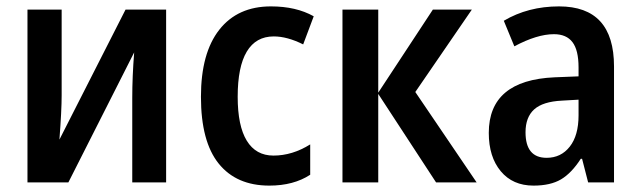

<svg xmlns="http://www.w3.org/2000/svg" viewBox="-20 -571 2006 601"><path d="M173 -273Q173 -225 166 -134L373 -541H500V0H394V-265Q394 -331 400 -407L194 0H66V-541H173Z M609 -268Q609 -405 666.5 -478Q724 -551 828 -551Q907 -551 962 -520L929 -432Q879 -457 837 -457Q781 -457 752.5 -409.5Q724 -362 724 -268Q724 -177 752.5 -130.5Q781 -84 836 -84Q895 -84 951 -119V-24Q899 10 823 10Q720 10 664.5 -59Q609 -128 609 -268Z M1457 -541 1280 -283 1472 0H1345L1164 -277V0H1052V-541H1164V-281L1335 -541Z M1902 -363V0H1821L1802 -74H1798Q1769 -29 1736 -9.5Q1703 10 1650 10Q1585 10 1547.5 -35Q1510 -80 1510 -155Q1510 -320 1716 -329L1791 -332V-360Q1791 -414 1772 -439Q1753 -464 1714 -464Q1661 -464 1590 -426L1557 -506Q1633 -551 1730 -551Q1902 -551 1902 -363ZM1739 -256Q1679 -253 1652 -228.5Q1625 -204 1625 -157Q1625 -77 1691 -77Q1736 -77 1763.5 -112Q1791 -147 1791 -210V-259Z"/></svg>

Font: Noto Sans Display Medium Narrow
Style: Regular
Weight: 500
Width: 4
Designer: Monotype Design team
Foundry: Monotype Imaging Inc.
Version: Version 1.000